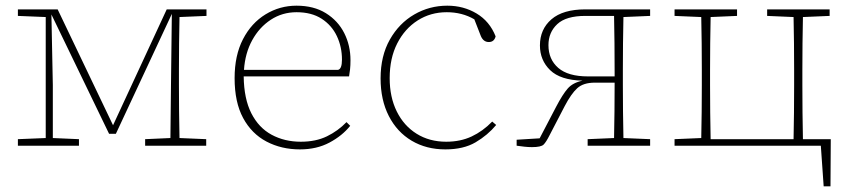

<svg xmlns="http://www.w3.org/2000/svg" viewBox="-20 -513 2982 676"><path d="M43 0V-23L141 -27V-453L43 -457V-480H183L378 -72L567 -480H707V-457L612 -453Q611 -413 610.5 -360.5Q610 -308 610 -267V-213Q610 -172 610.5 -120Q611 -68 612 -27L706 -23V0H491V-23L580 -27L582 -213L585 -464L388 -42H364L161 -462L166 -213V-27L258 -23V0Z M1024 -470Q974 -470 933.5 -443.5Q893 -417 868 -371.5Q843 -326 839 -267H1170Q1184 -270 1184 -303Q1184 -348 1166 -386Q1148 -424 1112.5 -447Q1077 -470 1024 -470ZM1036 13Q971 13 918.5 -14.5Q866 -42 836 -97.5Q806 -153 806 -238Q806 -318 835.5 -375Q865 -432 915 -462.5Q965 -493 1024 -493Q1085 -493 1127.5 -466.5Q1170 -440 1192 -396.5Q1214 -353 1214 -301Q1214 -283 1212.5 -269Q1211 -255 1209 -244H838Q839 -165 865 -114Q891 -63 936.5 -38.5Q982 -14 1039 -14Q1092 -14 1131 -33Q1170 -52 1200 -83L1213 -70Q1185 -35 1140 -11Q1095 13 1036 13Z M1548 13Q1481 13 1429.5 -17.5Q1378 -48 1349 -104.5Q1320 -161 1320 -237Q1320 -316 1352.5 -373.5Q1385 -431 1438.5 -462Q1492 -493 1555 -493Q1612 -493 1658 -465.5Q1704 -438 1725 -385Q1720 -365 1701 -365Q1682 -365 1673 -386L1650 -445Q1607 -470 1553 -470Q1496 -470 1450.5 -441Q1405 -412 1378.5 -360Q1352 -308 1352 -238Q1352 -171 1377 -120.5Q1402 -70 1447 -42Q1492 -14 1551 -14Q1601 -14 1640.5 -32.5Q1680 -51 1713 -85L1727 -73Q1697 -37 1654.5 -12Q1612 13 1548 13Z M2041 -480H2269V-457L2175 -453Q2174 -413 2173.5 -360.5Q2173 -308 2173 -267V-213Q2173 -172 2173.5 -120Q2174 -68 2175 -27L2269 -23V0H2049V-23L2142 -27Q2143 -68 2143.5 -122Q2144 -176 2144 -222H2074Q2034 -222 2012.5 -202.5Q1991 -183 1968 -139L1915 -37Q1903 -13 1894 -4Q1885 5 1853 5Q1840 5 1826.5 3.5Q1813 2 1799 0V-21L1880 -26L1938 -137Q1961 -181 1979 -201.5Q1997 -222 2031 -229Q1953 -231 1917 -266Q1881 -301 1881 -353Q1881 -410 1921.5 -445Q1962 -480 2041 -480ZM2050 -244H2144V-256Q2144 -306 2143.5 -361Q2143 -416 2142 -457H2041Q1973 -457 1942 -428Q1911 -399 1911 -354Q1911 -304 1945.5 -274Q1980 -244 2050 -244Z M2681 -457V-480H2901V-457L2807 -453Q2806 -413 2805.5 -360.5Q2805 -308 2805 -267V-213Q2805 -170 2805.5 -117Q2806 -64 2807 -23H2905L2904 143H2880L2870 0H2355V-23L2449 -27Q2450 -68 2450.5 -120Q2451 -172 2451 -213V-267Q2451 -308 2450.5 -360.5Q2450 -413 2449 -453L2355 -457V-480H2575V-457L2482 -453Q2481 -413 2480.5 -360.5Q2480 -308 2480 -267V-213Q2480 -170 2480.5 -117Q2481 -64 2482 -23H2774Q2775 -64 2775.5 -117Q2776 -170 2776 -213V-267Q2776 -308 2775.5 -360.5Q2775 -413 2774 -453Z"/></svg>

Font: Source Serif 4 SmText ExtraLight
Style: Regular
Weight: 200
Designer: Frank Grießhammer
Foundry: Adobe
Version: Version 4.005;hotconv 1.1.0;makeotfexe 2.6.0